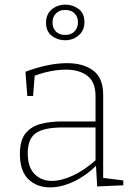

<svg xmlns="http://www.w3.org/2000/svg" viewBox="-20 -803 577 830"><path d="M400 3 395 -86Q350 -42 297.5 -17.5Q245 7 196 7Q139 7 102.5 -28.5Q66 -64 66 -137Q66 -196 90 -226Q114 -256 155 -267Q196 -278 248 -278H393V-387Q393 -448 358 -475Q323 -502 265 -502Q203 -502 130 -476L123 -388H98L90 -493Q190 -530 270 -530Q340 -530 383 -498Q426 -466 426 -393V-34L513 -23V-2ZM100 -141Q100 -80 129.5 -50.5Q159 -21 204 -21Q246 -21 296 -44.5Q346 -68 393 -110V-252H252Q170 -252 135 -227.5Q100 -203 100 -141ZM261 -629Q229 -629 204 -648Q179 -667 179 -705Q179 -742 204 -762.5Q229 -783 263 -783Q295 -783 320 -764Q345 -745 345 -708Q345 -671 320 -650Q295 -629 261 -629ZM262 -652Q288 -652 302.5 -667.5Q317 -683 317 -707Q317 -730 302.5 -745Q288 -760 262 -760Q236 -760 221.5 -744.5Q207 -729 207 -706Q207 -682 221.5 -667Q236 -652 262 -652Z"/></svg>

Font: Bitter ExtraLight
Style: Regular
Weight: 200
Designer: Sol Matas, and Bitter project Authors
Foundry: Sol Matas
Version: Version 2.001